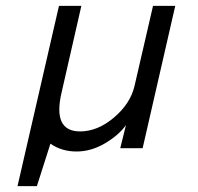

<svg xmlns="http://www.w3.org/2000/svg" viewBox="-20 -508 677 658"><path d="M40 129.9 182.1 -487.8H258.8L191.4 -192.4Q159.2 -57.6 254.4 -57.6Q314.5 -57.6 370.6 -105.2Q426.8 -152.8 440.9 -212.9L504.4 -487.8H580.6L468.8 0H392.1L411.6 -79.1Q386.2 -43.9 339.1 -16.4Q292 11.2 242.2 11.2Q191.4 11.2 152.8 -15.6L106.4 129.9Z"/></svg>

Font: HK Grotesk Italic
Style: Regular
Weight: 400
Italic angle: -13°
Designer: Alfredo Marco Pradil and Stefan Peev
Foundry: Hanken Design Co.
Version: Version 1.000;PS 001.000;hotconv 1.0.88;makeotf.lib2.5.64775